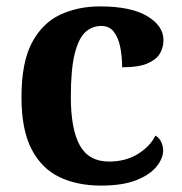

<svg xmlns="http://www.w3.org/2000/svg" viewBox="-20 -569 567 599"><path d="M295 10Q221 10 165.5 -16.5Q110 -43 78.5 -103.5Q47 -164 47 -266Q47 -374 79.5 -435.5Q112 -497 167.5 -523Q223 -549 292 -549Q389 -549 439.5 -518.5Q490 -488 490 -444Q490 -422 479.5 -403Q469 -384 441 -371.5Q413 -359 361 -359Q361 -393 355 -422.5Q349 -452 335 -470Q321 -488 296 -488Q267 -488 246 -468.5Q225 -449 213 -401Q201 -353 201 -267Q201 -166 229 -115.5Q257 -65 320 -65Q372 -65 410 -88.5Q448 -112 465 -146Q477 -139 483 -126Q489 -113 489 -100Q489 -75 468.5 -49.5Q448 -24 405.5 -7Q363 10 295 10Z"/></svg>

Font: Noto Serif
Style: Bold
Weight: 700
Designer: Monotype Design Team
Foundry: Monotype Imaging Inc.
Version: Version 2.014